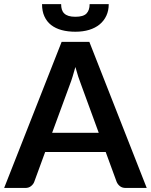

<svg xmlns="http://www.w3.org/2000/svg" viewBox="-26 -930 746 950"><path d="M0 0ZM700 0H596Q578.5 0 567.5 -8.8Q556.5 -17.5 551 -30.5L497 -178H197.5L143.5 -30.5Q139.5 -19 128 -9.5Q116.5 0 99.5 0H-5.5L279 -723H416ZM232 -273H462.5L374.5 -513.5Q368 -529.5 361 -551.2Q354 -573 347 -598.5Q340 -573 333.2 -551Q326.5 -529 320 -512.5ZM347 -773Q309.5 -773 279 -781.2Q248.5 -789.5 227 -806.2Q205.5 -823 193.8 -848.8Q182 -874.5 182 -909.5H276.5Q276.5 -894.5 280 -883Q283.5 -871.5 291.8 -863.5Q300 -855.5 313.5 -851.2Q327 -847 347 -847Q386.5 -847 402 -863.2Q417.5 -879.5 417.5 -909.5H512Q512 -877.5 500.2 -852.2Q488.5 -827 467 -809.2Q445.5 -791.5 415 -782.2Q384.5 -773 347 -773Z"/></svg>

Font: Lato
Style: Bold
Weight: 700
Designer: Lukasz Dziedzic
Foundry: tyPoland Lukasz Dziedzic
Version: Version 2.007; 2014-02-27